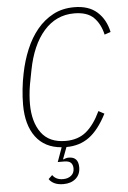

<svg xmlns="http://www.w3.org/2000/svg" viewBox="-60 -754 665 1000"><g transform="rotate(-5 272.0 -253.5)"><path d="M320 123Q320 160 295.5 181.5Q271 203 231 203Q202 203 183 193.5Q164 184 156 170L176 151Q194 177 231 177Q257 177 273.5 163.5Q290 150 290 126Q290 108 280 97Q270 86 244 86H211L238 11Q150 4 103.5 -58.5Q57 -121 57 -227Q57 -266 61.5 -308.5Q66 -351 74 -389Q87 -455 111.5 -513.5Q136 -572 172 -615.5Q208 -659 256 -684.5Q304 -710 366 -710Q442 -710 486 -670.5Q530 -631 544 -565L512 -554Q499 -611 465 -644.5Q431 -678 363 -678Q269 -678 205 -605.5Q141 -533 116 -402L102 -329Q97 -300 95 -274Q93 -248 93 -228Q93 -134 134.5 -77Q176 -20 262 -20Q327 -20 369.5 -55Q412 -90 445 -160L475 -144Q433 -62 382.5 -25Q332 12 263 12L240 73L243 75Q255 68 270 68Q320 68 320 123Z"/></g></svg>

Font: IBM Plex Sans Cond ExtLt
Style: Italic
Weight: 200
Width: 3
Italic angle: -11°
Designer: Mike Abbink, Paul van der Laan, Pieter van Rosmalen
Foundry: Bold Monday
Version: Version 1.3